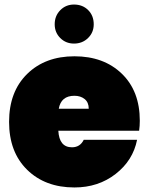

<svg xmlns="http://www.w3.org/2000/svg" viewBox="-20 -819 656 846"><path d="M308 -397Q249 -397 239 -340H371Q371 -368 353 -382.5Q335 -397 308 -397ZM584 -203Q566 -112 489.5 -52.5Q413 7 308 7Q179 7 99.5 -71Q20 -149 20 -282Q20 -415 99.5 -493Q179 -571 308 -571Q437 -571 516.5 -494.5Q596 -418 596 -287Q596 -264 593 -243H237Q241 -170 297 -170Q333 -170 349 -203ZM306 -627Q270 -627 245.5 -651.5Q221 -676 221 -712Q221 -749 245.5 -774Q270 -799 306 -799Q344 -799 368.5 -774.5Q393 -750 393 -712Q393 -676 368 -651.5Q343 -627 306 -627Z"/></svg>

Font: Poppins Black
Style: Regular
Weight: 900
Designer: Ninad Kale (Devanagari), Jonny Pinhorn (Latin)
Foundry: Indian Type Foundry
Version: Version 3.200;PS 1.000;hotconv 16.6.54;makeotf.lib2.5.65590